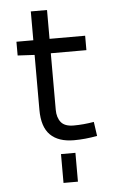

<svg xmlns="http://www.w3.org/2000/svg" viewBox="-54 -601 545 829"><g transform="rotate(-5 219.0 -187.0)"><path d="M181.6 -562.5V-437.5H335.9V-375H181.6V-129.9Q181.6 -96.7 197.8 -76.2Q213.9 -55.7 252.9 -55.7Q294.9 -55.7 340.8 -63.5L349.6 -2Q296.9 7.8 249 7.8Q181.6 7.8 146.5 -26.9Q111.3 -61.5 111.3 -135.7V-374L38.1 -377.9V-437.5H111.3V-562.5ZM250 62.5V125H187.5V62.5ZM250 125V187.5H187.5V125Z"/></g></svg>

Font: Sudo Variable
Style: Regular
Weight: 400
Monospace: yes
Designer: Jens Kutilek
Foundry: Jens Kutilek
Version: Version 0.040